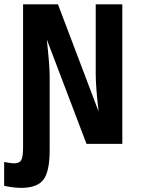

<svg xmlns="http://www.w3.org/2000/svg" viewBox="-43 -679 664 906"><path d="M365.2 0 177.7 -493.2Q191.4 -370.1 191.4 -320.3V28.3Q191.4 130.4 161.9 168.9Q132.3 207.5 57.1 207.5Q21 207.5 -23.4 197.8V85.4Q9.8 91.8 22.9 91.8Q47.9 91.8 56.9 77.1Q65.9 62.5 65.9 15.6V-658.7H230.5L422.4 -152.3Q408.7 -267.1 408.7 -330.6V-658.7H534.2V0Z"/></svg>

Font: Cousine
Style: Bold
Weight: 700
Monospace: yes
Designer: Steve Matteson
Foundry: Ascender Corporation
Version: Version 1.20